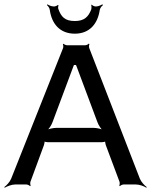

<svg xmlns="http://www.w3.org/2000/svg" viewBox="-26 -860 704 895"><path d="M626 -27 390 -636C388 -641 389 -651 391 -654L388 -657C386 -653 376 -649 371 -649H287C281 -649 273 -653 270 -656L267 -654C269 -651 270 -641 268 -636L26 -27C20 -12 4 5 -6 12L-4 15C6 9 28 0 44 0H97C102 0 112 4 114 8L117 5C115 2 114 -8 116 -13L179 -184C181 -189 183 -201 181 -205L178 -202C180 -199 193 -197 198 -197H448C453 -197 466 -199 468 -202L465 -205C463 -201 465 -189 467 -184L531 -13C533 -8 532 2 530 5L533 8C535 4 545 0 550 0H608C624 0 646 8 656 15L658 12C648 5 632 -12 626 -27ZM409 -264H238C222 -264 198 -259 188 -252L191 -249C200 -256 214 -276 219 -291L317 -553C318 -554 320 -559 319 -560L316 -558C317 -557 322 -557 324 -557C325 -557 330 -557 331 -558L328 -560C327 -559 329 -554 330 -553L428 -291C433 -276 447 -256 456 -249L459 -252C449 -259 425 -264 409 -264ZM323 -762C276 -762 259 -782 246 -818C244 -822 245 -832 247 -835L244 -837C241 -834 232 -830 227 -830H223C214 -830 200 -836 195 -840L193 -836C198 -832 205 -823 206 -814C215 -749 253 -703 323 -703C392 -703 430 -750 439 -814C441 -823 448 -832 454 -836L451 -840C446 -836 431 -830 423 -830H419C413 -830 404 -835 402 -838L399 -837C401 -833 401 -820 399 -815C386 -782 367 -762 323 -762Z"/></svg>

Font: Gamestation Storm
Style: Regular
Weight: 400
Designer: Jonas Hecksher
Foundry: Jonas Hecksher, Playtypeª, e-types AS
Version: Version 1.003